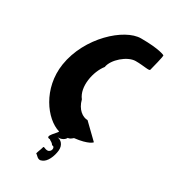

<svg xmlns="http://www.w3.org/2000/svg" viewBox="-217 -815 989 1118"><g transform="rotate(30 277.5 -256.0)"><path d="M73 -350C46 -175 154 -30 250 -2C256 4 180 64 227 64C233 72 244 70 255 88C279 86 273 128 246 128C228 128 217 114 215 126C213 139 194 177 201 177C207 177 224 208 248 195C280 185 300 135 304 96C308 56 283 34 260 32C302 32 313 5 313 5C322 6 333 -1 345 -12C437 -22 463 -50 456 -50L361 -142C328 -142 287 -170 272 -230C224 -290 248 -404 293 -460C301 -514 377 -580 432 -580C488 -580 529 -568 531 -579C533 -590 561 -690 554 -690C554 -690 519 -710 393 -710C282 -710 104 -549 73 -350Z"/></g></svg>

Font: Ampere
Style: UltCndIta
Weight: 400
Version: Version 1